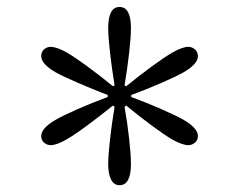

<svg xmlns="http://www.w3.org/2000/svg" viewBox="-20 -861 693 557"><path d="M326.7 -323.7Q310.5 -323.7 302.2 -340.1Q293.9 -356.4 293.9 -385.3Q293.9 -410.2 299.1 -456.3Q304.2 -502.4 312.5 -551.3L307.6 -554.7Q270.5 -524.9 232.7 -496.8Q194.8 -468.8 172.4 -456.1Q144 -439.9 127 -439.9Q116.2 -439.9 107.9 -447.3Q99.6 -454.6 99.6 -466.3Q99.6 -488.8 140.1 -512.7Q161.6 -525.4 203.9 -543.9Q246.1 -562.5 292.5 -579.6V-585.4Q248 -602.5 205.1 -621.1Q162.1 -639.6 140.1 -651.9Q99.6 -675.8 99.6 -698.2Q99.6 -710.4 107.9 -717.8Q116.2 -725.1 127 -725.1Q144 -725.1 172.4 -709.5Q193.8 -697.3 231.4 -669.9Q269 -642.6 307.6 -610.8L312.5 -613.3Q304.7 -660.2 299.3 -707Q293.9 -753.9 293.9 -779.3Q293.9 -840.8 326.7 -840.8Q359.9 -840.8 359.9 -779.3Q359.9 -754.4 354.7 -708.3Q349.6 -662.1 341.3 -613.3L346.2 -610.8Q383.3 -641.1 420.9 -668.7Q458.5 -696.3 481 -709Q509.3 -725.1 526.4 -725.1Q537.1 -725.1 545.7 -717.5Q554.2 -710 554.2 -698.2Q554.2 -675.8 513.7 -651.9Q492.2 -639.6 449.7 -621.1Q407.2 -602.5 360.8 -585.4V-579.6Q405.8 -563 448.7 -544.2Q491.7 -525.4 513.7 -512.7Q554.2 -488.8 554.2 -466.3Q554.2 -454.6 545.7 -447.3Q537.1 -439.9 526.4 -439.9Q509.3 -439.9 481 -455.6Q459.5 -467.8 422.1 -495.4Q384.8 -522.9 346.2 -554.7L341.3 -551.3Q349.6 -504.9 354.7 -458Q359.9 -411.1 359.9 -385.3Q359.9 -323.7 326.7 -323.7Z"/></svg>

Font: Pinar-DS1-FD Regular
Style: Regular
Weight: 400
Designer: Amin Abedi
Version: Version 3.000